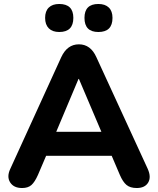

<svg xmlns="http://www.w3.org/2000/svg" viewBox="-20 -937 793 966"><path d="M475 -776Q405 -776 405 -847Q405 -917 475 -917Q509 -917 527.5 -899Q546 -881 546 -847Q546 -776 475 -776ZM278 -776Q244 -776 225.5 -794.5Q207 -813 207 -847Q207 -881 225.5 -899Q244 -917 278 -917Q349 -917 349 -847Q349 -776 278 -776ZM91 9Q49 9 31 -19.5Q13 -48 32 -88L288 -649Q318 -714 377 -714Q436 -714 465 -649L723 -88Q742 -46 725.5 -18.5Q709 9 668 9Q635 9 616.5 -6.5Q598 -22 583 -57L542 -153H212L171 -57Q155 -21 138 -6Q121 9 91 9ZM377 -540H375L263 -274H490Z"/></svg>

Font: Nunito ExtraBold
Style: Regular
Weight: 800
Designer: Vernon Adams
Foundry: Vernon Adams
Version: Version 3.602